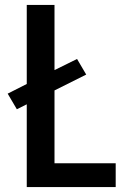

<svg xmlns="http://www.w3.org/2000/svg" viewBox="-20 -755 540 775"><path d="M88 0V-334L48 -314L11 -377L88 -416V-735H200V-472L291 -517L328 -454L200 -390V-96H447V0Z"/></svg>

Font: Iosevka Curly
Style: Bold
Weight: 700
Monospace: yes
Designer: Belleve Invis
Foundry: Belleve Invis
Version: Version 22.1.2; ttfautohint (v1.8.4)